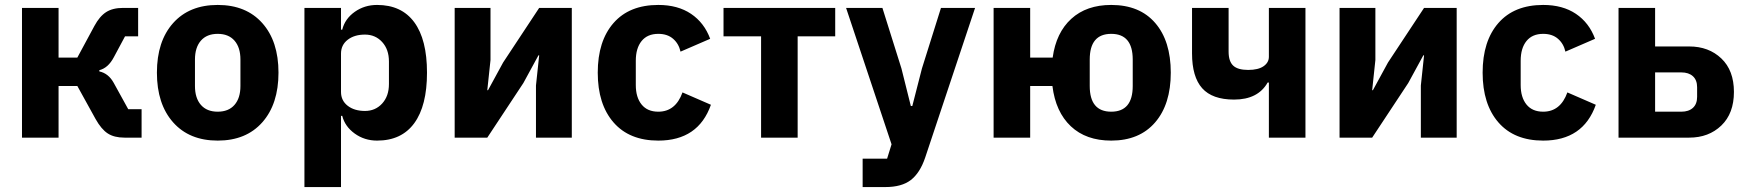

<svg xmlns="http://www.w3.org/2000/svg" viewBox="-20 -557 7062 777"><path d="M69 0V-525H217V-324H293L362 -452Q383 -491 409.5 -508Q436 -525 478 -525H539V-410H486L441 -326Q418 -282 382 -273V-268Q419 -260 440 -222L499 -115H553V0H484Q442 0 416 -17Q390 -34 367 -75L293 -209H217V0Z M1041.5 -62Q976 12 861 12Q746 12 680.5 -62Q615 -136 615 -263Q615 -390 680.5 -463.5Q746 -537 861 -537Q976 -537 1041.5 -463.5Q1107 -390 1107 -263Q1107 -136 1041.5 -62ZM953 -209V-316Q953 -365 929 -392.5Q905 -420 861 -420Q817 -420 793 -392.5Q769 -365 769 -316V-209Q769 -160 793 -132.5Q817 -105 861 -105Q905 -105 929 -132.5Q953 -160 953 -209Z M1212 200V-525H1360V-437H1365Q1376 -481 1415.5 -509Q1455 -537 1506 -537Q1605 -537 1656.5 -467Q1708 -397 1708 -263Q1708 -129 1656.5 -58.5Q1605 12 1506 12Q1455 12 1415.5 -16.5Q1376 -45 1365 -88H1360V200ZM1457 -108Q1499 -108 1526.5 -138Q1554 -168 1554 -217V-308Q1554 -357 1526.5 -387Q1499 -417 1457 -417Q1414 -417 1387 -396Q1360 -375 1360 -340V-185Q1360 -150 1387 -129Q1414 -108 1457 -108Z M1820 0V-525H1965V-314L1952 -192H1955L2016 -304L2162 -525H2294V0H2149V-211L2162 -333H2159L2098 -221L1952 0Z M2644 12Q2527 12 2463 -61.5Q2399 -135 2399 -263Q2399 -391 2463 -464Q2527 -537 2644 -537Q2723 -537 2776.5 -501Q2830 -465 2854 -400L2734 -348Q2727 -380 2704 -400Q2681 -420 2644 -420Q2600 -420 2576.5 -391Q2553 -362 2553 -311V-213Q2553 -163 2576.5 -134Q2600 -105 2644 -105Q2714 -105 2742 -183L2857 -133Q2806 12 2644 12Z M3060 0V-410H2908V-525H3360V-410H3208V0Z M3711 -280 3788 -525H3926L3724 81Q3703 143 3666 171.5Q3629 200 3563 200H3471V85H3570L3588 27L3404 -525H3551L3628 -280L3666 -128H3672Z M4477 12Q4375 12 4313.5 -46Q4252 -104 4239 -209H4149V0H4001V-525H4149V-324H4240Q4254 -425 4315.5 -481Q4377 -537 4477 -537Q4592 -537 4655 -464Q4718 -391 4718 -263Q4718 -135 4654.5 -61.5Q4591 12 4477 12ZM4564 -209V-316Q4564 -420 4477 -420Q4390 -420 4390 -316V-209Q4390 -105 4477 -105Q4564 -105 4564 -209Z M5115 0V-223H5110Q5071 -154 4974 -154Q4886 -154 4845 -200Q4804 -246 4804 -341V-525H4952V-348Q4952 -309 4970.5 -291.5Q4989 -274 5031 -274Q5072 -274 5093.5 -289Q5115 -304 5115 -327V-525H5263V0Z M5401 0V-525H5546V-314L5533 -192H5536L5597 -304L5743 -525H5875V0H5730V-211L5743 -333H5740L5679 -221L5533 0Z M6225 12Q6108 12 6044 -61.5Q5980 -135 5980 -263Q5980 -391 6044 -464Q6108 -537 6225 -537Q6304 -537 6357.5 -501Q6411 -465 6435 -400L6315 -348Q6308 -380 6285 -400Q6262 -420 6225 -420Q6181 -420 6157.5 -391Q6134 -362 6134 -311V-213Q6134 -163 6157.5 -134Q6181 -105 6225 -105Q6295 -105 6323 -183L6438 -133Q6387 12 6225 12Z M6530 0V-525H6678V-369H6816Q6895 -369 6946 -320.5Q6997 -272 6997 -185Q6997 -98 6946 -49Q6895 0 6816 0ZM6678 -105H6784Q6814 -105 6831 -120.5Q6848 -136 6848 -165V-204Q6848 -233 6831 -248.5Q6814 -264 6784 -264H6678Z"/></svg>

Font: Aneliza
Style: Bold
Weight: 700
Designer: Mike Abbink, Paul van der Laan, Pieter van Rosmalen
Foundry: Bold Monday
Version: Version 3.0